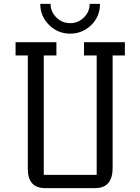

<svg xmlns="http://www.w3.org/2000/svg" viewBox="-20 -967 722 987"><path d="M212 0Q123 0 123 -99V-682H60V-750H270V-682H205V-68H477V-682H412V-750H622V-682H559V-104Q559 0 469 0ZM494 -947Q494 -882 449 -838Q403 -794 341 -794Q277 -794 232 -839Q187 -884 187 -947H240Q240 -907 269.5 -877.5Q299 -848 341 -848Q382 -848 411.5 -877.5Q441 -907 441 -947Z"/></svg>

Font: Kelly Slab
Style: Regular
Weight: 400
Designer: Denis Masharov
Foundry: Denis Masharov
Version: Version 1.001